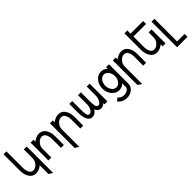

<svg xmlns="http://www.w3.org/2000/svg" viewBox="238 -1926 3426 3426"><g transform="rotate(-45 1950.5 -213.0)"><path d="M439.5 219.7 366.2 170.9V-47.9Q295.4 9.8 221.2 9.8Q140.1 9.8 94.5 -58.8Q48.8 -127.4 48.8 -224.6V-644.5H122.1V-224.6Q122.1 -157.7 147.7 -110.6Q173.3 -63.5 224.1 -63.5Q274.4 -63.5 319.1 -110.6Q363.8 -157.7 366.2 -224.6V-449.2H439.5Z M927.7 0H854.5V-224.6Q854.5 -291.5 828.9 -338.6Q803.2 -385.7 752.4 -385.7Q702.1 -385.7 657.5 -338.6Q612.8 -291.5 610.4 -224.6V0H537.1V-449.2H610.4V-401.4Q681.2 -459 755.4 -459Q836.4 -459 882.1 -390.4Q927.7 -321.8 927.7 -224.6Z M1098.6 219.7 1025.4 170.9V-449.2H1098.6V-401.4Q1169.4 -459 1243.7 -459Q1324.7 -459 1370.4 -390.4Q1416 -321.8 1416 -224.6V0H1342.8V-224.6Q1342.8 -291.5 1317.1 -338.6Q1291.5 -385.7 1240.7 -385.7Q1190.4 -385.7 1145.8 -338.6Q1101.1 -291.5 1098.6 -224.6Z M1513.7 -449.2H1586.9V-224.6Q1586.9 -157.7 1596.2 -110.6Q1605.5 -63.5 1645.5 -63.5Q1675.8 -63.5 1704.6 -110.6Q1733.4 -157.7 1733.4 -224.6V-449.2H1806.6V-224.6Q1806.6 -157.7 1815.9 -110.6Q1825.2 -63.5 1865.2 -63.5Q1895.5 -63.5 1924.3 -110.6Q1953.1 -157.7 1953.1 -224.6V-449.2H2026.4V0H1953.1V-31.7Q1912.1 9.8 1865.2 9.8Q1794.4 9.8 1763.7 -58.6L1761.2 -65.4Q1707.5 9.8 1645.5 9.8Q1574.7 9.8 1544.2 -58.8Q1513.7 -127.4 1513.7 -224.6Z M2319.3 -63.5Q2370.1 -63.5 2405.8 -110.6Q2441.4 -157.7 2441.4 -224.6Q2441.4 -291.5 2405.8 -338.6Q2370.1 -385.7 2319.3 -385.7Q2268.6 -385.7 2232.9 -338.6Q2197.3 -291.5 2197.3 -224.6Q2197.3 -157.7 2232.9 -110.6Q2268.6 -63.5 2319.3 -63.5ZM2319.3 205.1Q2238.3 205.1 2181.2 157.7Q2160.2 140.6 2147 120.6L2205.1 75.7Q2213.9 92.3 2232.9 106Q2268.6 131.8 2319.3 131.8Q2370.1 131.8 2405.8 106.2Q2441.4 80.6 2441.4 43.9V-41.5Q2389.2 9.8 2319.3 9.8Q2238.3 9.8 2181.2 -58.8Q2124 -127.4 2124 -224.6Q2124 -321.8 2181.2 -390.4Q2238.3 -459 2319.3 -459Q2389.2 -459 2441.4 -407.7V-449.2H2514.6V43.9Q2514.6 110.8 2457.5 158Q2400.4 205.1 2319.3 205.1Z M2685.5 219.7 2612.3 170.9V-449.2H2685.5V-401.4Q2756.3 -459 2830.6 -459Q2911.6 -459 2957.3 -390.4Q3002.9 -321.8 3002.9 -224.6V0H2929.7V-224.6Q2929.7 -291.5 2904.1 -338.6Q2878.4 -385.7 2827.6 -385.7Q2777.3 -385.7 2732.7 -338.6Q2688 -291.5 2685.5 -224.6Z M3272.9 9.8Q3191.9 9.8 3146.2 -58.8Q3100.6 -127.4 3100.6 -224.6V-644.5H3173.8V-564H3491.2V-490.7H3173.8V-224.6Q3173.8 -157.7 3199.5 -110.6Q3225.1 -63.5 3275.9 -63.5Q3326.2 -63.5 3370.8 -110.6Q3415.5 -157.7 3418 -224.6V-351.6H3491.2V0H3418V-47.9Q3347.2 9.8 3272.9 9.8Z M3852.5 195.3H3588.9V-449.2H3662.1V122.1H3852.5Z"/></g></svg>

Font: Catrinity
Style: Regular
Weight: 400
Designer: Alexander Lange
Foundry: High-Logic / Made with FontCreator
Version: Version 2.090;May 20, 2024;FontCreator 15.0.0.2974 64-bit